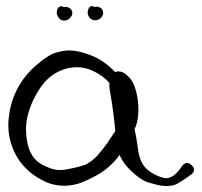

<svg xmlns="http://www.w3.org/2000/svg" viewBox="-20 -624 676 643"><path d="M411.1 -318.4Q417 -302.7 397.5 -299.8Q377 -296.9 368.2 -314.5Q344.7 -359.4 298.8 -382.8Q253.9 -407.2 203.1 -394.5Q152.3 -380.9 119.1 -335.9Q86.9 -290 74.2 -242.2Q60.5 -194.3 73.2 -139.6Q85.9 -84 136.7 -65.4Q168 -49.8 202.1 -56.6Q236.3 -62.5 266.6 -72.3Q291 -85.9 307.6 -104.5Q324.2 -124 339.8 -145.5Q345.7 -155.3 359.4 -174.8Q372.1 -194.3 377 -200.2Q389.6 -212.9 407.2 -210Q425.8 -207 430.7 -191.4Q436.5 -167 442.4 -123Q448.2 -79.1 471.7 -57.6Q497.1 -36.1 527.3 -28.3Q557.6 -20.5 587.9 -65.4Q603.5 -87.9 621.1 -71.3Q629.9 -63.5 629.9 -55.7Q629.9 -47.9 622.1 -41Q597.7 -22.5 577.1 -10.7Q562.5 -1 538.1 -1Q531.2 -1 522.5 -2Q506.8 -3.9 477.5 -12.7Q449.2 -21.5 415 -55.7Q372.1 -97.7 368.2 -157.2Q364.3 -215.8 355.5 -274.4Q349.6 -313.5 346.7 -329.1Q344.7 -344.7 349.6 -362.3Q357.4 -384.8 376 -384.8Q394.5 -384.8 409.2 -368.2Q418.9 -359.4 425.8 -345.7Q432.6 -332 436.5 -315.4Q444.3 -285.2 443.4 -250Q442.4 -214.8 430.7 -191.4Q408.2 -142.6 377 -100.6Q345.7 -58.6 296.9 -33.2Q275.4 -21.5 252.9 -12.7Q230.5 -3.9 201.2 -2Q165 -1 135.7 -13.7Q107.4 -26.4 85 -43.9Q42 -78.1 22.5 -127.9Q7.8 -165 7.8 -205.1Q7.8 -218.8 9.8 -233.4Q15.6 -285.2 40 -330.1Q64.5 -375 104.5 -408.2Q122.1 -423.8 139.6 -434.6Q157.2 -446.3 180.7 -451.2Q203.1 -457 226.6 -454.1Q250 -451.2 271.5 -443.4Q317.4 -428.7 353.5 -394.5Q390.6 -361.3 411.1 -318.4ZM274.4 -576.2Q272.5 -583 275.4 -591.8Q278.3 -601.6 286.1 -603.5Q287.1 -603.5 289.1 -603.5Q291 -603.5 293 -602.5Q295.9 -601.6 298.8 -599.6Q304.7 -596.7 309.6 -589.8Q314.5 -583 312.5 -576.2Q309.6 -564.5 290 -572.3Q271.5 -581.1 294.9 -598.6Q300.8 -602.5 306.6 -601.6Q312.5 -600.6 318.4 -596.7Q323.2 -592.8 324.2 -586.9Q326.2 -582 325.2 -576.2Q323.2 -570.3 318.4 -564.5Q313.5 -559.6 307.6 -557.6Q294.9 -553.7 286.1 -559.6Q276.4 -565.4 274.4 -576.2ZM170.9 -575.2Q168.9 -582 171.9 -591.8Q174.8 -600.6 182.6 -602.5Q186.5 -603.5 189.5 -602.5Q192.4 -600.6 195.3 -598.6Q201.2 -595.7 206.1 -588.9Q210.9 -582 210 -575.2Q206.1 -563.5 186.5 -571.3Q168 -580.1 191.4 -597.7Q197.3 -602.5 203.1 -600.6Q210 -599.6 214.8 -595.7Q219.7 -591.8 221.7 -585.9Q222.7 -581.1 221.7 -575.2Q219.7 -569.3 214.8 -564.5Q210 -558.6 204.1 -556.6Q191.4 -552.7 182.6 -558.6Q173.8 -565.4 170.9 -575.2Z"/></svg>

Font: Mrs Husband
Style: Regular
Weight: 400
Version: Version 1.0